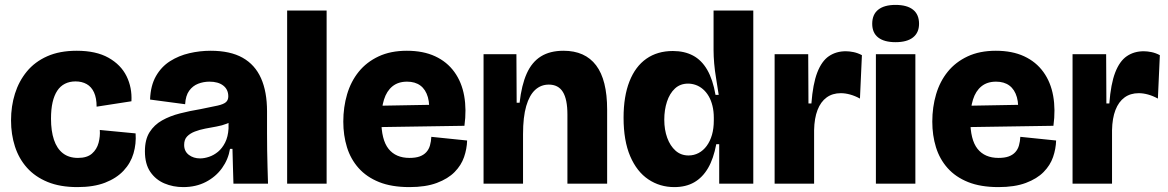

<svg xmlns="http://www.w3.org/2000/svg" viewBox="-20 -749 4763 783"><path d="M296 14Q225 14 174 -7Q123 -28 90 -65Q57 -102 41 -151.5Q25 -201 25 -258Q25 -316 41 -367Q57 -418 89.5 -457.5Q122 -497 172.5 -519.5Q223 -542 293 -542Q372 -542 422.5 -513.5Q473 -485 496 -438.5Q519 -392 516 -336L374 -314Q374 -349 363.5 -372Q353 -395 333.5 -406Q314 -417 288 -417Q264 -417 245 -407.5Q226 -398 213.5 -379Q201 -360 194.5 -332Q188 -304 188 -265Q188 -215 200 -179Q212 -143 236.5 -124Q261 -105 298 -105Q335 -105 355 -122.5Q375 -140 382 -166.5Q389 -193 387 -219L533 -205Q536 -163 524.5 -123.5Q513 -84 484 -53Q455 -22 408.5 -4Q362 14 296 14Z M727 14Q686 14 650.5 -1Q615 -16 593 -48Q571 -80 571 -132Q571 -180 590 -210Q609 -240 641 -258Q673 -276 714 -286.5Q755 -297 798 -304Q844 -313 868 -318.5Q892 -324 901.5 -332.5Q911 -341 911 -356Q911 -384 890.5 -400Q870 -416 834 -416Q810 -416 788 -407.5Q766 -399 751.5 -379Q737 -359 735 -324L592 -343Q594 -400 616 -438.5Q638 -477 673.5 -499.5Q709 -522 752 -532Q795 -542 839 -542Q919 -542 969.5 -513.5Q1020 -485 1044.5 -430Q1069 -375 1069 -295V-205Q1069 -171 1069.5 -136.5Q1070 -102 1071 -68Q1072 -34 1073 0H932Q931 -32 930 -67.5Q929 -103 928 -142H918Q911 -99 885.5 -63.5Q860 -28 819.5 -7Q779 14 727 14ZM796 -103Q813 -103 832.5 -109.5Q852 -116 869 -130Q886 -144 898 -167.5Q910 -191 912 -225V-265H937Q926 -253 906 -245Q886 -237 863 -233Q840 -229 817 -224.5Q794 -220 774.5 -212.5Q755 -205 743 -192.5Q731 -180 731 -158Q731 -132 750 -117.5Q769 -103 796 -103Z M1151 0V-706H1312V0Z M1650 14Q1577 14 1526 -6.5Q1475 -27 1442.5 -63.5Q1410 -100 1395 -148.5Q1380 -197 1380 -253Q1380 -312 1395.5 -364.5Q1411 -417 1443 -456.5Q1475 -496 1524 -519Q1573 -542 1639 -542Q1706 -542 1754.5 -519.5Q1803 -497 1833 -455.5Q1863 -414 1873 -358Q1883 -302 1874 -236L1482 -230V-317L1760 -322L1728 -274Q1734 -321 1725 -352.5Q1716 -384 1694.5 -400Q1673 -416 1640 -416Q1604 -416 1580.5 -397Q1557 -378 1546 -343Q1535 -308 1535 -260Q1535 -179 1564.5 -142Q1594 -105 1650 -105Q1675 -105 1691.5 -111Q1708 -117 1718.5 -128.5Q1729 -140 1733.5 -156Q1738 -172 1739 -191L1885 -176Q1884 -142 1872.5 -108.5Q1861 -75 1834 -47.5Q1807 -20 1761.5 -3Q1716 14 1650 14Z M1952 0V-304V-528H2086L2087 -330H2099Q2107 -402 2128 -449Q2149 -496 2186 -519Q2223 -542 2278 -542Q2366 -542 2411 -482.5Q2456 -423 2456 -302V0H2294V-282Q2294 -344 2275.5 -374Q2257 -404 2218 -404Q2186 -404 2162.5 -382.5Q2139 -361 2126 -316.5Q2113 -272 2113 -202V0Z M2730 14Q2671 14 2624 -17.5Q2577 -49 2550 -112Q2523 -175 2523 -269Q2523 -356 2547 -417Q2571 -478 2616 -509.5Q2661 -541 2724 -541Q2771 -541 2806 -522.5Q2841 -504 2864 -464.5Q2887 -425 2898 -362H2911Q2906 -396 2900.5 -428.5Q2895 -461 2892.5 -490.5Q2890 -520 2890 -545V-706H3052V-207V0H2913V-161H2901Q2890 -102 2867.5 -63.5Q2845 -25 2811 -5.5Q2777 14 2730 14ZM2788 -115Q2810 -115 2829 -125Q2848 -135 2862 -154Q2876 -173 2883.5 -199Q2891 -225 2891 -258V-269Q2891 -295 2885.5 -317.5Q2880 -340 2870 -357Q2860 -374 2846.5 -385.5Q2833 -397 2817.5 -402.5Q2802 -408 2786 -408Q2754 -408 2732.5 -388Q2711 -368 2700 -334.5Q2689 -301 2689 -261Q2689 -220 2701 -187Q2713 -154 2735 -134.5Q2757 -115 2788 -115Z M3139 0V-275V-528H3276L3277 -327H3289Q3295 -407 3313 -453.5Q3331 -500 3360.5 -520Q3390 -540 3429 -540Q3444 -540 3461 -536.5Q3478 -533 3495 -524L3487 -347Q3467 -358 3447 -363.5Q3427 -369 3409 -369Q3375 -369 3351 -351.5Q3327 -334 3314 -300.5Q3301 -267 3300 -218V0Z M3552 0V-528H3713V0ZM3632 -577Q3586 -577 3561.5 -596Q3537 -615 3537 -652Q3537 -690 3561.5 -709.5Q3586 -729 3632 -729Q3679 -729 3703.5 -709.5Q3728 -690 3728 -652Q3728 -616 3703.5 -596.5Q3679 -577 3632 -577Z M4052 14Q3979 14 3928 -6.5Q3877 -27 3844.5 -63.5Q3812 -100 3797 -148.5Q3782 -197 3782 -253Q3782 -312 3797.5 -364.5Q3813 -417 3845 -456.5Q3877 -496 3926 -519Q3975 -542 4041 -542Q4108 -542 4156.5 -519.5Q4205 -497 4235 -455.5Q4265 -414 4275 -358Q4285 -302 4276 -236L3884 -230V-317L4162 -322L4130 -274Q4136 -321 4127 -352.5Q4118 -384 4096.5 -400Q4075 -416 4042 -416Q4006 -416 3982.5 -397Q3959 -378 3948 -343Q3937 -308 3937 -260Q3937 -179 3966.5 -142Q3996 -105 4052 -105Q4077 -105 4093.5 -111Q4110 -117 4120.5 -128.5Q4131 -140 4135.5 -156Q4140 -172 4141 -191L4287 -176Q4286 -142 4274.5 -108.5Q4263 -75 4236 -47.5Q4209 -20 4163.5 -3Q4118 14 4052 14Z M4354 0V-275V-528H4491L4492 -327H4504Q4510 -407 4528 -453.5Q4546 -500 4575.5 -520Q4605 -540 4644 -540Q4659 -540 4676 -536.5Q4693 -533 4710 -524L4702 -347Q4682 -358 4662 -363.5Q4642 -369 4624 -369Q4590 -369 4566 -351.5Q4542 -334 4529 -300.5Q4516 -267 4515 -218V0Z"/></svg>

Font: Bricolage Grotesque 72pt ExtraBold
Style: Regular
Weight: 800
Designer: Mathieu Triay
Foundry: Atelier Triay
Version: Version 1.001;gftools[0.9.33.dev8+g029e19f]